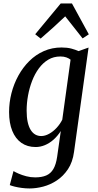

<svg xmlns="http://www.w3.org/2000/svg" viewBox="-20 -840 566 1110"><path d="M408 38Q400 97.5 373 138Q346 178.5 308.5 203.2Q271 228 229.8 238.8Q188.5 249.5 151.5 249.5Q128.5 249.5 106 246.5Q83.5 243.5 65.2 239Q47 234.5 36.5 230L58 149Q68.5 155.5 88 164Q107.5 172.5 132.2 179Q157 185.5 183.5 185.5Q221 185.5 247 174.5Q273 163.5 288.5 137.2Q304 111 310.5 65.5L331.5 -82.5Q312.5 -53 289 -32.2Q265.5 -11.5 239.2 -0.8Q213 10 186 10Q138 10 103.5 -14.2Q69 -38.5 50.8 -83.8Q32.5 -129 32.5 -192.5Q32.5 -247 46.2 -301Q60 -355 86.2 -402.8Q112.5 -450.5 149.5 -487.2Q186.5 -524 233.8 -544.8Q281 -565.5 336 -565.5Q368.5 -565.5 392.8 -559Q417 -552.5 434 -544.5L492 -565ZM388 -495Q379 -502.5 364.2 -508Q349.5 -513.5 329 -513.5Q290 -513.5 259 -495Q228 -476.5 204.5 -444.5Q181 -412.5 165.5 -372Q150 -331.5 142 -287.5Q134 -243.5 134 -200.5Q134 -162.5 140 -135Q146 -107.5 157.2 -89.2Q168.5 -71 184 -62.2Q199.5 -53.5 218 -53.5Q240.5 -53.5 264 -66.5Q287.5 -79.5 307.5 -101.2Q327.5 -123 340 -148ZM215 -617 183.5 -642 331 -820H396L493.5 -641.5L457.5 -618Q433 -649.5 407.8 -681.2Q382.5 -713 357 -745.5Q322.5 -713 287.8 -681.2Q253 -649.5 215 -617Z"/></svg>

Font: Merriweather 24pt SemiCondensed
Style: Italic
Weight: 400
Width: 4
Italic angle: -7.8°
Designer: Eben Sorkin
Foundry: Eben Sorkin
Version: Version 2.101